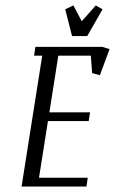

<svg xmlns="http://www.w3.org/2000/svg" viewBox="-20 -684 422 704"><path d="M59.1 0 134.8 -480H105L109.9 -512.2H355L381.8 -503.9L346.2 -408.2L317.9 -416L313 -480H193.8L161.1 -272H310.1L305.2 -240.2H155.8L123 -32.2H301.8L296.9 0ZM219.2 -649.9 249 -664.1 279.8 -606 331.1 -664.1 356 -649.9 299.8 -551.8H244.1Z"/></svg>

Font: Gawaa
Style: Italic
Weight: 400
Designer: T. Christopher White
Version: Version 1.0